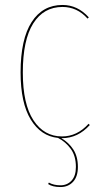

<svg xmlns="http://www.w3.org/2000/svg" viewBox="-20 -548 418 774"><path d="M230 9H227Q257 26 275.5 54.5Q294 83 294 125Q294 164 274.5 185Q255 206 224 206Q192 206 174 194L177 188Q196 199 224 199Q251 199 268.5 180Q286 161 286 125Q286 81 265.5 52.5Q245 24 214 8Q145 1 104 -66Q63 -133 63 -256Q63 -390 107.5 -459Q152 -528 232 -528Q293 -528 338 -478L333 -473Q291 -520 232 -520Q156 -520 114 -453.5Q72 -387 72 -256Q72 -128 115 -63Q158 2 230 2Q291 2 337 -49L342 -44Q294 9 230 9Z"/></svg>

Font: Fira Sans Compressed Eight
Style: Regular
Weight: 100
Width: 1
Designer: bBox Type GmbH & Carrois Corporate GbR & Edenspiekermann AG
Foundry: bBox Type GmbH & Carrois Corporate GbR & Edenspiekermann AG
Version: Version 4.301